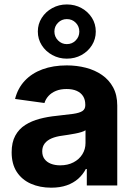

<svg xmlns="http://www.w3.org/2000/svg" viewBox="-20 -847 616 877"><path d="M213.9 10.3Q162.1 10.3 121.1 -7.8Q80.1 -25.9 56.6 -61.8Q33.2 -97.7 33.2 -151.4Q33.2 -196.8 49.8 -227.3Q66.4 -257.8 95.2 -276.1Q124 -294.4 160.9 -304.2Q197.8 -314 238.3 -317.9Q285.2 -322.8 314.2 -326.9Q343.3 -331.1 356.4 -339.8Q369.6 -348.6 369.6 -366.2V-368.7Q369.6 -391.6 359.6 -407.5Q349.6 -423.3 330.6 -431.9Q311.5 -440.4 284.2 -440.4Q256.3 -440.4 235.6 -431.9Q214.8 -423.3 201.7 -408.9Q188.5 -394.5 183.1 -376.5L48.8 -395Q61 -443.8 93 -478Q125 -512.2 173.8 -530.3Q222.7 -548.3 285.2 -548.3Q330.6 -548.3 372.1 -537.6Q413.6 -526.9 445.8 -504.6Q478 -482.4 496.8 -447.8Q515.6 -413.1 515.6 -364.7V0H376.5V-75.2H372.1Q358.9 -49.8 337.2 -30.5Q315.4 -11.2 284.9 -0.5Q254.4 10.3 213.9 10.3ZM254.9 -91.8Q289.6 -91.8 315.7 -105.5Q341.8 -119.1 356.2 -142.3Q370.6 -165.5 370.6 -193.8V-252Q364.3 -247.6 351.6 -243.7Q338.9 -239.7 323.2 -236.8Q307.6 -233.9 292 -231.4Q276.4 -229 263.2 -227.1Q236.3 -223.6 216.1 -215.1Q195.8 -206.5 184.3 -191.9Q172.9 -177.2 172.9 -155.8Q172.9 -134.8 183.3 -120.6Q193.8 -106.4 212.4 -99.1Q231 -91.8 254.9 -91.8ZM285.2 -579.1Q249 -579.1 218.8 -595.7Q188.5 -612.3 170.7 -640.4Q152.8 -668.5 152.8 -703.1Q152.8 -737.3 170.7 -765.4Q188.5 -793.5 218.8 -810.1Q249 -826.7 285.2 -826.7Q322.3 -826.7 352.3 -810.1Q382.3 -793.5 399.9 -765.6Q417.5 -737.8 417.5 -702.6Q417.5 -668.5 399.9 -640.4Q382.3 -612.3 352.3 -595.7Q322.3 -579.1 285.2 -579.1ZM285.2 -645.5Q309.6 -645.5 325.9 -662.4Q342.3 -679.2 342.3 -702.6Q342.3 -726.6 325.9 -743.2Q309.6 -759.8 285.2 -759.8Q261.7 -759.8 245.1 -743.2Q228.5 -726.6 228.5 -703.1Q228.5 -679.2 245.1 -662.4Q261.7 -645.5 285.2 -645.5Z"/></svg>

Font: Inter 17pt
Style: Bold
Weight: 700
Version: Version 4.001;git-66647c0bb